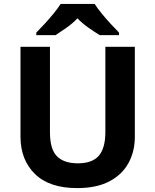

<svg xmlns="http://www.w3.org/2000/svg" viewBox="-20 -954 796 984"><path d="M671 -252Q671 -178 638.5 -118.5Q606 -59 540.5 -24.5Q475 10 375 10Q233 10 159 -62.5Q85 -135 85 -254V-714H236V-277Q236 -189 272 -153Q308 -117 379 -117Q453 -117 486.5 -156Q520 -195 520 -278V-714H671ZM465 -934Q479 -912 501.5 -884.5Q524 -857 548 -831Q572 -805 590 -787V-774H491Q465 -790 434 -811.5Q403 -833 377 -860Q351 -833 321 -812Q291 -791 265 -774H166V-787Q185 -806 208.5 -831.5Q232 -857 254.5 -884.5Q277 -912 291 -934Z"/></svg>

Font: Noto Sans Tamil
Style: Bold
Weight: 700
Designer: Jelle Bosma - Monotype Design Team
Foundry: Monotype Imaging Inc.
Version: Version 2.004; ttfautohint (v1.8.4.7-5d5b)